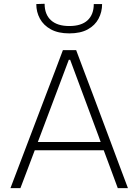

<svg xmlns="http://www.w3.org/2000/svg" viewBox="-20 -972 715 992"><path d="M34 0Q56 -57.5 80 -121Q104 -184.5 126 -242L219 -486.5Q244 -552 264.5 -605.5Q284.5 -659 305 -713H373.5Q394 -658 414 -605Q434 -552 459 -486L551 -240.5Q573 -181.5 596.2 -119.2Q619.5 -57 641 0H588.5Q571 -47.5 552.5 -97.5Q534 -147.5 516 -195.5H159.5Q141 -147 122.5 -97.5Q103.5 -47.5 85.5 0ZM187.5 -270Q182 -255 175.5 -238.5H500Q494.5 -253 490 -266.5L342.5 -663H335.5ZM338 -799.5Q281 -799.5 243 -820.2Q205 -841 186.2 -875.5Q167.5 -910 167.5 -951L210.5 -952.5Q210.5 -897.5 243.2 -867.5Q276 -837.5 338 -837.5Q400.5 -837.5 432.5 -867.2Q464.5 -897 464.5 -951H507.5Q507.5 -910 489.2 -875.5Q471 -841 433.5 -820.2Q396 -799.5 338 -799.5Z"/></svg>

Font: Heraclito ExtraLight
Style: Regular
Weight: 200
Designer: Kostas Bartsokas (font) & Cristiano Sobral (main changes)
Foundry: Kostas Bartsokas (font) & Cristiano Sobral (main changes)
Version: Version 1.00;July 8, 2020;FontCreator 13.0.0.2655 64-bit